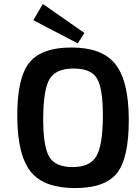

<svg xmlns="http://www.w3.org/2000/svg" viewBox="-20 -945 712 978"><path d="M376 -724 150 -842 198 -925 410 -777ZM564 -623Q635 -538 636 -340Q637 -139 575 -62Q514 13 362 13Q209 13 141 -65Q69 -149 68 -350Q67 -547 128 -624Q189 -703 345 -703Q496 -703 564 -623ZM233 -543Q201 -491 200 -340Q200 -198 231 -146Q262 -94 350 -94Q438 -94 470 -148Q503 -202 504 -350Q505 -495 473 -547Q443 -596 355 -596Q265 -596 233 -543Z"/></svg>

Font: Taylor Sans Upright Semi Bold
Style: Regular
Weight: 600
Italic angle: -8°
Designer: Natanael Gama
Version: Version 1.001 September 8, 2015